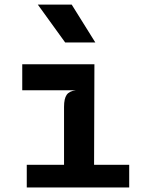

<svg xmlns="http://www.w3.org/2000/svg" viewBox="-20 -830 640 850"><path d="M98.5 0V-100.5H263.5V-357Q263.5 -393.5 275.2 -410.2Q287 -427 316.5 -430.5H78.5V-545.5H398L396.5 -100.5H552V0ZM402 -642H268.5L147.5 -809.5H297.5Z"/></svg>

Font: Spline Sans Mono SemiBold
Style: Regular
Weight: 600
Monospace: yes
Version: Version 1.004